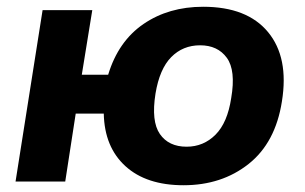

<svg xmlns="http://www.w3.org/2000/svg" viewBox="-20 -537 901 568"><path d="M523 11Q413 11 351 -45.5Q289 -102 287 -201H204L173 0H26L106 -507H253L222 -316H300Q330 -415 404.5 -466Q479 -517 581 -517Q711 -517 773 -442Q835 -367 814 -237Q795 -115 715.5 -52Q636 11 523 11ZM532 -103Q582 -103 617.5 -138.5Q653 -174 664 -247Q678 -329 651 -366Q624 -403 572 -403Q521 -403 486.5 -368Q452 -333 440 -260Q427 -178 453 -140.5Q479 -103 532 -103Z"/></svg>

Font: Mulish ExtraBold
Style: Italic
Weight: 800
Italic angle: -9°
Designer: Vernon Adams
Foundry: Vernon Adams
Version: Version 3.603; ttfautohint (v1.8.3)